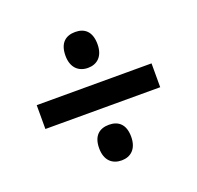

<svg xmlns="http://www.w3.org/2000/svg" viewBox="-95 -705 723 704"><g transform="rotate(-20 266.5 -352.5)"><path d="M266 -463C301 -463 328 -485 328 -533C328 -583 302 -603 266 -603C229 -603 203 -583 203 -533C203 -486 230 -463 266 -463ZM42 -306H490V-399H42ZM266 -102C301 -102 328 -124 328 -172C328 -221 302 -241 266 -241C229 -241 203 -221 203 -172C203 -124 230 -102 266 -102Z"/></g></svg>

Font: Noto Sans Myanmar UI SemiCondensed SemiBold
Style: Regular
Weight: 600
Width: 4
Designer: Monotype Design Team
Foundry: Monotype Imaging Inc.
Version: Version 2.103